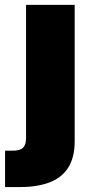

<svg xmlns="http://www.w3.org/2000/svg" viewBox="-59 -549 366 773"><path d="M45.9 -529.3H241.7V18.6Q241.7 85 215.8 125.7Q189.9 166.5 140.6 185.3Q91.3 204.1 21 204.1H-38.6V57.6H-8.3Q22 57.6 33.9 45.7Q45.9 33.7 45.9 6.3Z"/></svg>

Font: Inter 24pt Black
Style: Regular
Weight: 900
Designer: Rasmus Andersson
Foundry: rsms
Version: Version 4.001;git-66647c0bb